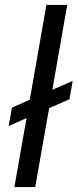

<svg xmlns="http://www.w3.org/2000/svg" viewBox="-20 -754 313 774"><path d="M260 -354 178 -318 122 0H38L87 -278L15 -246L28 -320L100 -352L167 -734H251L191 -392L273 -428Z"/></svg>

Font: Niramit
Style: Italic
Weight: 400
Italic angle: -10°
Version: Version 1.000; ttfautohint (v1.6)